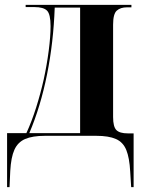

<svg xmlns="http://www.w3.org/2000/svg" viewBox="-20 -556 587 786"><path d="M9 210V-11H88Q110 -59 128 -116Q146 -173 159 -231Q172 -291 179.5 -349Q187 -407 187 -449Q187 -498 172.5 -512.5Q158 -527 121 -527H85V-536H518V-526H500Q473 -526 458 -512.5Q443 -499 443 -455V-77Q443 -37 456.5 -23.5Q470 -10 503 -10H527V210H517L513 146Q510 90 497 58Q484 26 454.5 13Q425 0 374 0H164Q113 0 83 13Q53 26 39 57Q25 88 22 144L19 210ZM100 -11H308V-525H204Q199 -383 172.5 -251Q146 -119 100 -11Z"/></svg>

Font: Noto Serif Display Condensed
Style: Bold
Weight: 700
Width: 3
Designer: Monotype Design Team
Foundry: Monotype Imaging Inc.
Version: Version 2.009